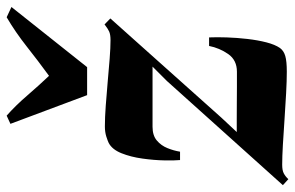

<svg xmlns="http://www.w3.org/2000/svg" viewBox="-198 -675 864 562"><g transform="rotate(-90 234.0 -394.0)"><path d="M320 -379.5Q306.5 -379.5 289.8 -379.5Q273 -379.5 254 -379.5Q235 -379.5 215.8 -379.5Q196.5 -379.5 178.2 -379.5Q160 -379.5 144 -379.5Q118.5 -379.5 103.8 -367Q89 -354.5 81.5 -336Q74 -317.5 71 -299H46.5Q45 -314 45.5 -344.2Q46 -374.5 50.8 -408.8Q55.5 -443 66.5 -470.5Q77.5 -498 97 -508Q102 -510.5 115.2 -514.8Q128.5 -519 145 -519Q171 -519 205.2 -516.5Q239.5 -514 275.2 -510.8Q311 -507.5 343.2 -505Q375.5 -502.5 397.5 -502.5Q414 -502.5 422.8 -506.5Q431.5 -510.5 443.5 -520L461 -503L171 -178.5L128.5 -133Q146.5 -133 168 -133Q189.5 -133 213 -132.8Q236.5 -132.5 260 -132.5Q283.5 -132.5 305 -132.5Q339 -132.5 356.8 -158Q374.5 -183.5 380.5 -214H405.5Q406.5 -191.5 405.5 -162Q404.5 -132.5 401 -102Q397.5 -71.5 391 -46.2Q384.5 -21 374.5 -6.5Q366.5 4.5 351.2 9Q336 13.5 305 13.5Q279 13.5 242 11.5Q205 9.5 165.5 6.8Q126 4 90.8 2Q55.5 0 33 0Q16.5 0 7.8 4.5Q-1 9 -9.5 18L-27 2L278 -337.5ZM236.5 -571 152.5 -795.5 176.5 -806.5Q206 -780.5 235.5 -746.2Q265 -712 293 -682.5Q337.5 -715 379.2 -748Q421 -781 464.5 -806.5L494.5 -792.5L318.5 -571Z"/></g></svg>

Font: Merriweather 144pt Black
Style: Italic
Weight: 900
Italic angle: -7.8°
Version: Version 2.101